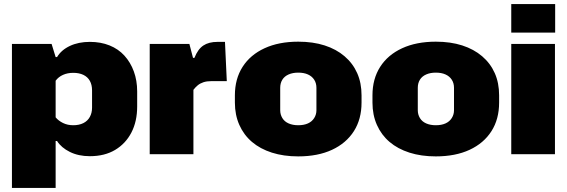

<svg xmlns="http://www.w3.org/2000/svg" viewBox="-20 -762 2803 949"><path d="M39 167V-545H235L255 -480H262Q283 -515 325.5 -535Q368 -555 424 -555Q478 -555 521.5 -537.5Q565 -520 595 -487Q625 -454 641.5 -409Q658 -364 658 -310V-236Q658 -162 629.5 -107Q601 -52 549 -21Q497 10 424 10Q368 10 325.5 -11Q283 -32 262 -65H255V167ZM342 -143Q371 -143 392 -153.5Q413 -164 424 -184Q435 -204 435 -230V-315Q435 -343 424 -362.5Q413 -382 392 -392Q371 -402 342 -402Q314 -402 291.5 -392Q269 -382 255 -363V-182Q269 -165 291.5 -154Q314 -143 342 -143Z M720 0V-545H916L934 -476H941Q958 -519 985 -537Q1012 -555 1055 -555H1092L1101 -361H1025Q1002 -361 985.5 -355.5Q969 -350 957.5 -340.5Q946 -331 936 -318V0Z M1454 11Q1382 11 1324 -7.5Q1266 -26 1225.5 -60.5Q1185 -95 1163 -144.5Q1141 -194 1141 -255V-291Q1141 -372 1179 -431.5Q1217 -491 1287.5 -523.5Q1358 -556 1454 -556Q1527 -556 1584.5 -537.5Q1642 -519 1683 -484Q1724 -449 1745.5 -400.5Q1767 -352 1767 -291V-255Q1767 -173 1729 -113.5Q1691 -54 1621 -21.5Q1551 11 1454 11ZM1454 -143Q1482 -143 1502 -152Q1522 -161 1533 -178.5Q1544 -196 1544 -217V-328Q1544 -351 1533 -368Q1522 -385 1502 -394Q1482 -403 1454 -403Q1427 -403 1406.5 -394Q1386 -385 1375.5 -368Q1365 -351 1365 -328V-217Q1365 -196 1375.5 -178.5Q1386 -161 1406.5 -152Q1427 -143 1454 -143Z M2134 11Q2062 11 2004 -7.5Q1946 -26 1905.5 -60.5Q1865 -95 1843 -144.5Q1821 -194 1821 -255V-291Q1821 -372 1859 -431.5Q1897 -491 1967.5 -523.5Q2038 -556 2134 -556Q2207 -556 2264.5 -537.5Q2322 -519 2363 -484Q2404 -449 2425.5 -400.5Q2447 -352 2447 -291V-255Q2447 -173 2409 -113.5Q2371 -54 2301 -21.5Q2231 11 2134 11ZM2134 -143Q2162 -143 2182 -152Q2202 -161 2213 -178.5Q2224 -196 2224 -217V-328Q2224 -351 2213 -368Q2202 -385 2182 -394Q2162 -403 2134 -403Q2107 -403 2086.5 -394Q2066 -385 2055.5 -368Q2045 -351 2045 -328V-217Q2045 -196 2055.5 -178.5Q2066 -161 2086.5 -152Q2107 -143 2134 -143Z M2507 0V-545H2723V0ZM2507 -601V-742H2724V-601Z"/></svg>

Font: Hubot Sans Condensed ExtraLight Black
Style: Regular
Weight: 900
Version: Version 2.000